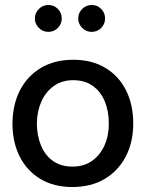

<svg xmlns="http://www.w3.org/2000/svg" viewBox="-20 -738 585 771"><path d="M270 13Q196 13 142 -19.5Q88 -52 59 -109.5Q30 -167 30 -243Q31 -319 60.5 -376Q90 -433 144.5 -465.5Q199 -498 274 -498Q349 -498 403 -465.5Q457 -433 486 -375.5Q515 -318 515 -242Q515 -167 485 -109.5Q455 -52 400.5 -19.5Q346 13 270 13ZM271 -69Q317 -69 349.5 -92Q382 -115 399.5 -154Q417 -193 417 -241Q417 -292 400.5 -331.5Q384 -371 352 -393.5Q320 -416 274 -416Q229 -416 196.5 -393Q164 -370 146.5 -331Q129 -292 128 -244Q128 -194 144.5 -154Q161 -114 193 -91.5Q225 -69 271 -69ZM174 -610Q197 -610 212.5 -626Q228 -642 228 -664Q228 -686 212.5 -702Q197 -718 174 -718Q152 -718 136 -702Q120 -686 120 -664Q120 -642 136 -626Q152 -610 174 -610ZM348 -610Q371 -610 386.5 -626Q402 -642 402 -664Q402 -686 386.5 -702Q371 -718 348 -718Q326 -718 310 -702Q294 -686 294 -664Q294 -642 310 -626Q326 -610 348 -610Z"/></svg>

Font: Catamaran Thin Medium
Style: Regular
Weight: 500
Version: Version 2.000